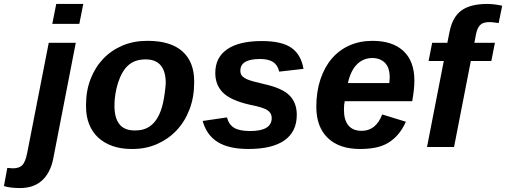

<svg xmlns="http://www.w3.org/2000/svg" viewBox="-127 -745 2565 973"><path d="M138 -624 158 -725H295L275 -624ZM-26 208Q-74 208 -107 198L-90 106L-62 108Q-29 108 -13.5 91.5Q2 75 11 29L120 -528H257L142 63Q127 133 85 170.5Q43 208 -26 208Z M857 -327Q857 -253 833.5 -191Q810 -129 768 -84.5Q726 -40 669 -15Q612 10 545 10H539Q486 10 443.5 -5Q401 -20 371 -47.5Q341 -75 325 -115Q309 -155 309 -205V-214Q309 -285 332 -344.5Q355 -404 396 -447Q437 -490 493.5 -514Q550 -538 618 -538H622Q737 -538 797 -485Q857 -432 857 -333ZM713 -323Q713 -444 611 -444Q556 -444 523 -414Q491 -386 471 -325Q453 -266 453 -210Q453 -84 554 -84H560Q599 -84 626.5 -101Q654 -118 672 -149.5Q690 -181 699.5 -225Q709 -269 713 -323Z M1377 -163Q1377 -78 1315 -34Q1253 10 1132 10Q1033 10 976.5 -25Q920 -60 900 -132L1023 -150Q1033 -113 1060 -97Q1087 -81 1141 -81Q1250 -81 1250 -147Q1250 -172 1229 -186Q1208 -201 1140 -214Q1043 -236 1003.5 -275Q964 -314 964 -375Q964 -454 1024.5 -495.5Q1085 -537 1200 -537Q1301 -537 1350 -502.5Q1399 -468 1411 -396L1288 -382Q1280 -416 1256.5 -431Q1233 -446 1191 -446Q1091 -446 1091 -387Q1091 -370 1100 -360Q1111 -349 1128 -342Q1146 -334 1215 -318Q1304 -298 1340.5 -261Q1377 -224 1377 -163Z M1620 -232Q1616 -216 1616 -189Q1616 -137 1638.5 -109.5Q1661 -82 1706 -82Q1778 -82 1810 -165L1930 -128Q1912 -89 1889.5 -63Q1867 -37 1839 -20.5Q1811 -4 1776 3Q1741 10 1697 10Q1592 10 1534 -46Q1476 -102 1476 -204Q1476 -280 1496.5 -342Q1517 -404 1554 -447.5Q1591 -491 1643.5 -514.5Q1696 -538 1760 -538Q1863 -538 1918 -486Q1973 -434 1973 -337Q1973 -313 1970 -287Q1967 -261 1962 -232ZM1846 -324 1848 -351Q1848 -403 1823.5 -427Q1799 -451 1760 -451Q1714 -451 1682 -419Q1650 -387 1636 -324Z M2259 -436 2174 0H2037L2122 -436H2045L2063 -528H2140L2151 -583Q2166 -659 2211.5 -692Q2257 -725 2342 -725Q2377 -725 2418 -716L2400 -628Q2395 -629 2379 -631Q2363 -633 2353 -633Q2320 -633 2305.5 -617.5Q2291 -602 2285 -570L2277 -528H2381L2363 -436Z"/></svg>

Font: Libra Sans Modern
Style: Bold Italic
Weight: 700
Italic angle: -12°
Foundry: Stefan Peev, Context Ltd
Version: Version 1.000